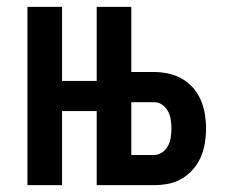

<svg xmlns="http://www.w3.org/2000/svg" viewBox="-20 -540 665 560"><path d="M60 0V-520H161V-304H313V-216H161V0ZM262 0V-520H363V-330H429Q450 -330 471 -325.5Q492 -321 510.5 -310.5Q529 -300 543 -284Q557 -268 565.5 -248.5Q574 -229 577.5 -207.5Q581 -186 581 -165Q581 -144 577.5 -122.5Q574 -101 565.5 -81.5Q557 -62 543 -46Q529 -30 510.5 -19Q492 -8 471 -4Q450 0 429 0ZM429 -88Q442 -88 453 -95.5Q464 -103 470 -114.5Q476 -126 478 -139Q480 -152 480 -165Q480 -178 478 -191Q476 -204 470 -215.5Q464 -227 453 -234.5Q442 -242 429 -242H363V-88Z"/></svg>

Font: Zed Sans Semibold
Style: Regular
Weight: 600
Designer: Belleve Invis
Foundry: Belleve Invis
Version: Version 1.0.0; ttfautohint (v1.8.4)